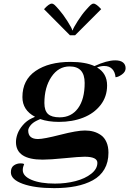

<svg xmlns="http://www.w3.org/2000/svg" viewBox="-20 -812 696 1033"><path d="M383.8 -622.1H356.4L216.8 -762.7Q243.7 -792.5 258.3 -792.5Q266.1 -792.5 273.9 -785.4Q281.7 -778.3 299.3 -757.8Q318.8 -735.8 342.8 -698.2Q366.7 -660.6 369.1 -648.9H371.1Q373.5 -660.2 397.7 -698Q421.9 -735.8 441.9 -757.8Q459 -777.3 467.3 -784.9Q475.6 -792.5 483.4 -792.5Q497.6 -792.5 524.4 -762.7ZM301.3 -180.7Q363.8 -180.7 399.7 -229.5Q435.5 -278.3 435.5 -365.7Q435.5 -454.6 354.5 -454.6Q294.4 -454.6 256.6 -398.4Q218.8 -342.3 218.8 -257.8Q218.8 -216.8 238.3 -198.7Q257.8 -180.7 301.3 -180.7ZM275.9 175.8Q334.5 175.8 386.2 162.4Q438 148.9 470.9 122.8Q503.9 96.7 503.9 64Q503.9 31.2 435.1 31.2Q406.7 31.2 327.9 39.1Q249 46.9 209.5 46.9Q65.9 46.9 65.9 -47.9Q65.9 -68.4 74.2 -91.6Q82.5 -114.7 102.8 -138.7Q123 -162.6 151.4 -175.8L168.5 -183.6Q100.6 -219.2 100.6 -289.6Q100.6 -381.8 171.6 -430.4Q242.7 -479 359.4 -479Q439.5 -479 488.3 -456.5Q554.7 -487.3 600.1 -487.3Q627.4 -487.3 641.6 -476.1Q655.8 -464.8 655.8 -444.8Q655.8 -425.3 635.7 -411.1Q615.7 -397 601.6 -396.5Q599.1 -424.8 583.5 -440.9Q567.9 -457 540.5 -457Q522 -457 502 -449.2Q556.2 -417.5 556.2 -352.5Q556.2 -292 521 -246.8Q485.8 -201.7 427.7 -179Q369.6 -156.2 296.9 -156.2Q239.3 -156.2 196.3 -171.4L178.2 -163.1Q155.8 -152.3 143.8 -137Q131.8 -121.6 131.8 -109.9Q131.8 -64 184.6 -64Q214.8 -64 304.4 -86.9Q394 -109.9 437 -109.9Q461.9 -109.9 483.2 -104Q504.4 -98.1 523.2 -85Q542 -71.8 552.7 -47.6Q563.5 -23.4 563.5 9.8Q563.5 61 541.7 98.4Q520 135.7 479.7 157.7Q439.5 179.7 387.7 189.9Q335.9 200.2 271.5 200.2Q166.5 200.2 102.5 177Q38.6 153.8 38.6 115.2V114.3Q38.6 89.4 54.4 78.1Q70.3 66.9 90.8 66.9Q103 66.9 109.9 70.3Q102.5 87.9 102.5 103Q102.5 135.7 150.1 155.8Q197.8 175.8 275.9 175.8Z"/></svg>

Font: QumpellkaNo12
Style: Regular
Weight: 500
Designer: gluk (gluksza@wp.pl)
Foundry: gluk (gluksza@wp.pl)
Version: Version 00.480